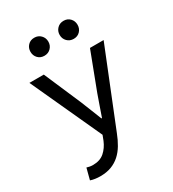

<svg xmlns="http://www.w3.org/2000/svg" viewBox="-215 -824 1031 1145"><g transform="rotate(-30 300.0 -251.5)"><path d="M134 205Q116 205 98.5 202.5Q81 200 67 195L87 118Q96 121 107 123Q118 125 129 125Q178 125 208 98.5Q238 72 255 31L268 -3L45 -489H144L254 -234Q268 -201 282 -164Q296 -127 311 -91H315Q327 -126 340 -163Q353 -200 365 -234L462 -489H556L347 31Q332 70 313 102Q294 134 268.5 157Q243 180 210 192.5Q177 205 134 205ZM204 -584Q177 -584 160 -602Q143 -620 143 -646Q143 -672 160 -690Q177 -708 204 -708Q231 -708 248.5 -690Q266 -672 266 -646Q266 -620 248.5 -602Q231 -584 204 -584ZM406 -584Q379 -584 361.5 -602Q344 -620 344 -646Q344 -672 361.5 -690Q379 -708 406 -708Q433 -708 450 -690Q467 -672 467 -646Q467 -620 450 -602Q433 -584 406 -584Z"/></g></svg>

Font: Source Code Pro Medium
Style: Regular
Weight: 500
Monospace: yes
Designer: Paul D. Hunt, Teo Tuominen
Foundry: Adobe Systems Incorporated
Version: Version 2.030;PS 1.000;hotconv 16.6.51;makeotf.lib2.5.65220